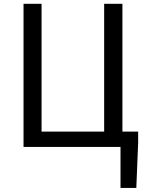

<svg xmlns="http://www.w3.org/2000/svg" viewBox="-20 -753 758 984"><path d="M597.6 210.1V0H100.6V-733.4H193V-78.6H513.8V-733.4H607.4V-78.6H688.1V-22.8L678.6 210.1Z"/></svg>

Font: Shanggu Sans SC VF
Style: Regular
Weight: 250
Designer: GuiWonder
Version: Version 1.021